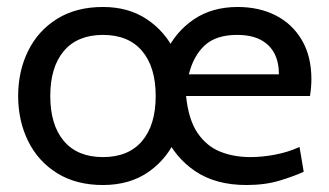

<svg xmlns="http://www.w3.org/2000/svg" viewBox="-20 -520 942 550"><path d="M275 10Q198 10 143.5 -24Q89 -58 60.5 -116Q32 -174 32 -245Q32 -316 60.5 -374Q89 -432 143.5 -466Q198 -500 275 -500Q348 -500 400.5 -465Q453 -430 481 -372L455 -369Q482 -428 534.5 -464Q587 -500 661 -500Q722 -500 769.5 -476Q817 -452 844.5 -405.5Q872 -359 872 -293Q872 -282 871 -270Q870 -258 868 -245H513Q520 -177 546 -139Q572 -101 611 -85.5Q650 -70 697 -70Q731 -70 768 -77Q805 -84 838 -99L850 -28Q822 -15 780.5 -2.5Q739 10 686 10Q598 10 539.5 -29.5Q481 -69 453 -133L488 -132Q462 -68 407.5 -29Q353 10 275 10ZM275 -70Q348 -70 387 -116Q426 -162 426 -245Q426 -328 387 -374Q348 -420 275 -420Q202 -420 163 -374Q124 -328 124 -245Q124 -162 163 -116Q202 -70 275 -70ZM521 -307H779Q779 -342 766 -367Q753 -392 726.5 -406Q700 -420 659 -420Q599 -420 566.5 -390Q534 -360 521 -307Z"/></svg>

Font: Cabin VF Beta
Style: Regular
Weight: 400
Designer: Pablo Impallari
Foundry: Pablo Impallari. http://www.impallari.com Igino Marini. http://www.ikern.com
Version: Version 2.200